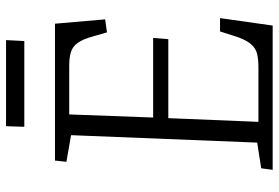

<svg xmlns="http://www.w3.org/2000/svg" viewBox="-160 -740 901 620"><g transform="rotate(-90 290.0 -430.5)"><path d="M163 -651 77 -666 81 -703H523L537 -541L495 -535L482 -580Q473 -613 461 -629.5Q449 -646 431.5 -651.5Q414 -657 386 -657H230L220 -386H477L473 -337H218L206 -46H382Q408 -46 426.5 -50.5Q445 -55 459 -72.5Q473 -90 484 -126L498 -170H541L517 0H51L56 -37L139 -50ZM192 -861H470L467 -802H190Z"/></g></svg>

Font: Literata 18pt Light
Style: Italic
Weight: 300
Italic angle: -2°
Designer: Latin by Veronika Burian and Jose Scaglione. Greek by Irene Vlachou. Cyrillic by Vera Evstafieva
Foundry: TypeTogether
Version: Version 3.103;gftools[0.9.29]